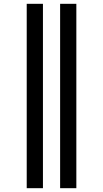

<svg xmlns="http://www.w3.org/2000/svg" viewBox="-20 -843 540 1006"><path d="M295 143V-823H380V143ZM120 143V-823H205V143Z"/></svg>

Font: Iosevka Curly Semibold
Style: Regular
Weight: 600
Monospace: yes
Designer: Belleve Invis
Foundry: Belleve Invis
Version: Version 22.1.2; ttfautohint (v1.8.4)